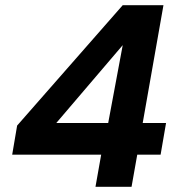

<svg xmlns="http://www.w3.org/2000/svg" viewBox="-20 -720 703 740"><path d="M348 0 370 -124H27L46 -236L453 -700H610L530 -246H620L599 -124H509L487 0ZM197 -246H397L453 -546Z"/></svg>

Font: DM Sans 10pt ExtraBold
Style: Italic
Weight: 800
Italic angle: -10°
Version: Version 4.004;gftools[0.9.30]